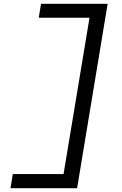

<svg xmlns="http://www.w3.org/2000/svg" viewBox="-20 -843 640 1006"><path d="M35 143 47 69H313L449 -750H183L195 -823H544L384 143Z"/></svg>

Font: Iosevka Etoile Oblique
Style: Regular
Weight: 400
Italic angle: -9°
Designer: Belleve Invis
Foundry: Belleve Invis
Version: Version 15.5.2; ttfautohint (v1.8.4)